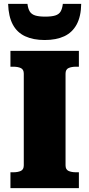

<svg xmlns="http://www.w3.org/2000/svg" viewBox="-20 -973 462 993"><path d="M103 -118V-592Q103 -614 87.5 -621Q72 -628 49 -628H34V-710H388V-628H373Q350 -628 334.5 -621Q319 -614 319 -592V-118Q319 -96 334.5 -89Q350 -82 373 -82H388V0H34V-82H49Q72 -82 87.5 -89Q103 -96 103 -118ZM211 -766Q271 -766 312.5 -785.5Q354 -805 376.5 -846.5Q399 -888 400 -953H305Q302 -928 293.5 -913.5Q285 -899 266 -893Q247 -887 214 -887Q181 -887 162 -893Q143 -899 134 -913.5Q125 -928 122 -953H22Q24 -888 46 -846.5Q68 -805 110 -785.5Q152 -766 211 -766Z"/></svg>

Font: Roboto Serif ExtraBold
Style: Regular
Weight: 800
Designer: Greg Gazdowicz
Foundry: Commercial Type
Version: Version 1.008